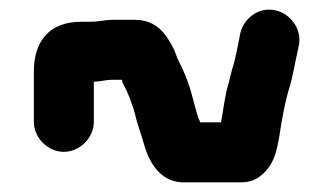

<svg xmlns="http://www.w3.org/2000/svg" viewBox="-20 -476 689 397"><path d="M174 -224V-307C186 -307 199 -311 211 -311H232C233 -309 233 -307 233 -306L242 -288L248 -274C251 -266 257 -249 259 -241C264 -218 272 -199 278 -177C289 -138 314 -96 365 -99H479C495 -99 510 -104 522 -115C546 -136 552 -161 558 -197C563 -231 570 -269 580 -300C586 -321 590 -347 595 -368L597 -378C607 -415 580 -447 552 -454C515 -464 484 -437 477 -408C472 -384 468 -357 460 -333L453 -305C445 -280 442 -249 437 -223H394C393 -226 392 -228 391 -230C386 -244 382 -261 378 -275C371 -304 359 -332 347 -355L341 -371C336 -382 330 -392 323 -402C307 -424 286 -435 260 -435H211C198 -435 182 -431 168 -431H148C83 -431 50 -392 50 -328V-224C50 -191 79 -162 112 -162C145 -162 174 -191 174 -224Z"/></svg>

Font: Electronic
Style: Thk
Weight: 900
Version: Version 1.011